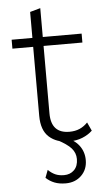

<svg xmlns="http://www.w3.org/2000/svg" viewBox="-58 -675 493 921"><g transform="rotate(-5 188.5 -215.0)"><path d="M359 -500V-457H172V-132Q172 -36 260 -36Q288 -36 309.5 -45.5Q331 -55 348 -73L367 -32Q347 -13 318.5 -1.5Q290 10 254 10Q195 10 158.5 -22.5Q122 -55 122 -125V-457H22V-500H122V-625L172 -639V-500ZM193 -4 225 -17Q280 5 303 35.5Q326 66 326 106Q326 151 296.5 180Q267 209 221 209Q190 209 167 200Q144 191 126 174L140 137Q156 153 174 161Q192 169 216 169Q246 169 265 150Q284 131 284 97Q284 68 264.5 45.5Q245 23 193 -4Z"/></g></svg>

Font: Work Sans Light
Style: Regular
Weight: 300
Designer: Wei Huang
Foundry: Wei Huang
Version: Version 2.012; ttfautohint (v1.8.3)